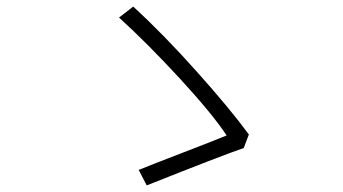

<svg xmlns="http://www.w3.org/2000/svg" viewBox="-20 -646 1040 582"><path d="M734.4 -238.3 718.8 -197.3Q650.4 -173.8 424.8 -84L400.4 -130.9Q433.6 -144.5 537.6 -184.6Q641.6 -224.6 667 -235.4Q623 -301.8 524.9 -408.2Q426.8 -514.6 340.8 -592.8L383.8 -626Q475.6 -542 577.1 -428.2Q678.7 -314.5 734.4 -238.3Z"/></svg>

Font: Gen Shin Gothic Monospace Light
Style: Regular
Weight: 300
Designer: [Source Han Sans]
Ryoko NISHIZUKA  (kana & ideographs); Paul D. Hunt (Latin, Greek & Cyrillic); Wenlong ZHANG  (bopomofo
Version: Version 1.002.20150607